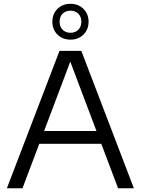

<svg xmlns="http://www.w3.org/2000/svg" viewBox="-20 -1014 758 1034"><path d="M17 0 300.5 -740H418L701 0H616L525.5 -239.5H191.5L101 0ZM217.5 -308.5H499.5L358.5 -682ZM359.5 -800.5Q317 -800.5 289.5 -827.8Q262 -855 262 -897Q262 -939 289.5 -966.2Q317 -993.5 359.5 -993.5Q402 -993.5 429.5 -966.2Q457 -939 457 -897Q457 -855 429.5 -827.8Q402 -800.5 359.5 -800.5ZM359.5 -837.5Q385 -837.5 401.5 -853.5Q418 -869.5 418 -897Q418 -924.5 401.5 -940.5Q385 -956.5 359.5 -956.5Q334 -956.5 317.5 -940.5Q301 -924.5 301 -897Q301 -869.5 317.5 -853.5Q334 -837.5 359.5 -837.5Z"/></svg>

Font: Encode Sans SemiExpanded SemiExpanded
Style: Regular
Weight: 400
Width: 6
Designer: Multiple Designers
Foundry: Impallari Type
Version: Version 3.000; ttfautohint (v1.8.3) -l 8 -r 50 -G 200 -x 14 